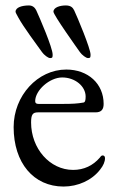

<svg xmlns="http://www.w3.org/2000/svg" viewBox="-20 -669 430 704"><path d="M164 -456C173 -456 173 -460 173 -469C173 -494 125 -605 113 -631C108 -641 100 -649 86 -649C61 -649 37 -642 37 -626C37 -623 41 -616 47 -605C66 -570 114 -506 134 -478C141 -468 156 -456 164 -456ZM303 -456C312 -456 312 -460 312 -469C312 -491 263 -608 252 -631C247 -641 240 -649 221 -649C200 -649 176 -642 176 -626C176 -614 261 -495 273 -478C280 -468 295 -456 303 -456ZM213 15C266 15 317 -8 347 -47C359 -62 365 -76 365 -89C365 -95 362 -99 357 -99C353 -99 351 -98 346 -91C321 -62 288 -46 248 -46C163 -46 94 -124 94 -220C94 -249 100 -257 119 -257H330C351 -257 360 -267 360 -288C360 -362 303 -414 223 -414C118 -414 30 -318 30 -203C30 -72 103 15 213 15ZM121 -288C113 -288 109 -291 109 -298C109 -338 162 -385 208 -385C255 -385 294 -353 294 -315C294 -301 292 -294 286 -293C264 -289 244 -288 212 -288Z"/></svg>

Font: EB Garamond
Style: Regular
Weight: 400
Designer: Georg Duffner and Octavio Pardo
Foundry: Georg Duffner
Version: Version 1.000;PS 001.000;hotconv 1.0.88;makeotf.lib2.5.64775